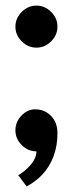

<svg xmlns="http://www.w3.org/2000/svg" viewBox="-20 -530 260 685"><path d="M162.5 -382.5Q140 -360 110 -360Q80 -360 57.5 -382.5Q35 -405 35 -435Q35 -465 57.5 -487.5Q80 -510 110 -510Q140 -510 162.5 -487.5Q185 -465 185 -435Q185 -405 162.5 -382.5ZM75 135 45 95Q64 84 77 71Q110 40 110 10Q80 10 57.5 -12.5Q35 -35 35 -65Q35 -95 56.5 -117.5Q78 -140 105 -140Q139 -140 162 -116.5Q185 -93 185 -55Q185 35 130 94Q103 121 75 135Z"/></svg>

Font: Scada
Style: Bold
Weight: 700
Designer: Jovanny Lemonad
Foundry: Jovanny Lemonad
Version: Version 4.100;PS 004.100;hotconv 1.0.88;makeotf.lib2.5.64775